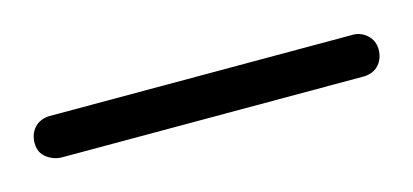

<svg xmlns="http://www.w3.org/2000/svg" viewBox="-24 3 351 163"><g transform="rotate(-15 151.5 84.5)"><path d="M302.7 84Q302.7 91.8 298.1 97.2Q293.5 102.5 285.2 103H19.5Q12.2 103 6.1 98.4Q0 93.8 0 85.4Q0 77.6 4.6 72.3Q9.3 66.9 17.6 66.4H283.2Q291 65.9 296.9 71Q302.7 76.2 302.7 84Z"/></g></svg>

Font: Sacramento
Style: Regular
Weight: 400
Designer: Astigmatic (AOETI)
Foundry: Astigmatic (AOETI)
Version: Version 1.000